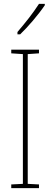

<svg xmlns="http://www.w3.org/2000/svg" viewBox="-20 -970 259 990"><path d="M211 -943V-950H181C147 -898 115 -858 70 -805V-793H84C123 -830 178 -894 211 -943ZM181 0V-19L123 -22V-691L181 -695V-714H38V-695L98 -691V-22L38 -19V0Z"/></svg>

Font: Noto Sans Devanagari ExtraCondensed Thin
Style: Regular
Weight: 100
Width: 2
Designer: Jelle Bosma - Monotype Design Team
Foundry: Monotype Imaging Inc.
Version: Version 2.004